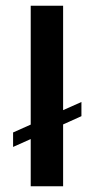

<svg xmlns="http://www.w3.org/2000/svg" viewBox="-20 -652 331 672"><path d="M87.5 0V-165.3L25.8 -137.7V-188.4L87.5 -215.9V-631.9H200.9V-266.5L265 -295V-245.4L200.9 -216.5V0Z"/></svg>

Font: Alumni Sans SC Thin
Style: Regular
Weight: 100
Designer: Robert E. Leuschke
Foundry: Robert E. Leuschke
Version: Version 1.018